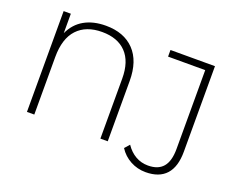

<svg xmlns="http://www.w3.org/2000/svg" viewBox="-125 -927 1540 1253"><g transform="rotate(20 644.5 -300.0)"><path d="M683 -419V0H632V-417Q632 -535 573 -596.5Q514 -658 406 -658Q295 -658 234 -593Q173 -528 173 -399V0H122V-700H172V-565Q204 -635 266 -670Q328 -705 415 -705Q541 -705 612 -631Q683 -557 683 -419ZM798 5 828 -29Q857 14 896.5 36.5Q936 59 983 59Q1053 59 1087.5 18.5Q1122 -22 1122 -106V-654H864V-700H1173V-106Q1173 -1 1125 52Q1077 105 983 105Q926 105 877 78.5Q828 52 798 5Z"/></g></svg>

Font: Montserrat Alternates Light
Style: Regular
Weight: 300
Designer: Julieta Ulanovsky
Foundry: Julieta Ulanovsky
Version: Version 7.200